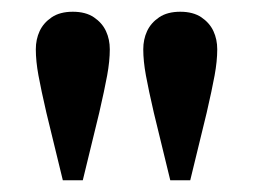

<svg xmlns="http://www.w3.org/2000/svg" viewBox="-20 -770 431 327"><path d="M87 -463 59 -578Q50 -617 45.5 -641.5Q41 -666 41 -686Q41 -703 47.5 -717Q54 -731 68 -740.5Q82 -750 104 -750Q126 -750 140 -740.5Q154 -731 160.5 -717Q167 -703 167 -686Q167 -666 162.5 -641.5Q158 -617 149 -578L121 -463ZM270 -463 242 -578Q233 -617 228.5 -641.5Q224 -666 224 -686Q224 -703 230.5 -717Q237 -731 251 -740.5Q265 -750 287 -750Q309 -750 323 -740.5Q337 -731 343.5 -717Q350 -703 350 -686Q350 -666 345.5 -641.5Q341 -617 332 -578L304 -463Z"/></svg>

Font: Instrument Sans Condensed SemiBold
Style: Regular
Weight: 600
Width: 3
Designer: Rodrigo Fuenzalida
Foundry: fragTYPE
Version: Version 1.000;gftools[0.9.28]